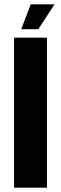

<svg xmlns="http://www.w3.org/2000/svg" viewBox="-20 -867 282 887"><path d="M45 -693H197V0H45ZM122 -847H232L157 -732H78Z"/></svg>

Font: Khand Variable Light
Style: Regular
Weight: 300
Designer: Satya Rajpurohit
Foundry: Indian Type Foundry
Version: Version 3.000